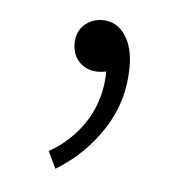

<svg xmlns="http://www.w3.org/2000/svg" viewBox="-32 -106 294 304"><g transform="rotate(5 115.5 45.5)"><path d="M133 2 118 -58 155 -11Q144 7 120 7Q102 7 90.5 -4.5Q79 -16 79 -34Q79 -53 91 -64Q103 -75 120 -75Q142 -75 155.5 -56Q169 -37 169 -5Q169 49 140.5 93.5Q112 138 66 166L53 139Q90 118 111.5 83Q133 48 133 2Z"/></g></svg>

Font: Merged Yaku Han JP Thin
Style: Regular
Weight: 250
Designer: Ryoko NISHIZUKA 西塚涼子 (kana, bopomofo & ideographs); Paul D. Hunt (Latin, Greek & Cyrillic); Sandoll Communications 산돌커뮤니
Foundry: Adobe
Version: Version 2.004